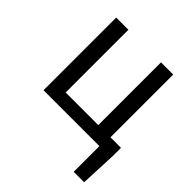

<svg xmlns="http://www.w3.org/2000/svg" viewBox="-198 -682 1015 1015"><g transform="rotate(45 309.5 -175.0)"><path d="M509.9 192.1V0H92.1V-543.4H183.5V-74.3H427V-543.4H518.3V-74.3H597.1V-16.5L587.9 192.1Z"/></g></svg>

Font: Noto Sans KR Thin
Style: Regular
Weight: 100
Designer: Ryoko NISHIZUKA 西塚涼子 (kana, bopomofo & ideographs); Paul D. Hunt (Latin, Greek & Cyrillic); Sandoll Communications 산돌커뮤니
Foundry: Adobe
Version: Version 2.004-H2;hotconv 1.0.118;makeotfexe 2.5.65603